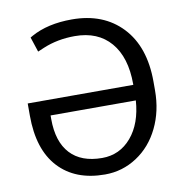

<svg xmlns="http://www.w3.org/2000/svg" viewBox="-81 -799 854 885"><g transform="rotate(-10 345.5 -356.0)"><path d="M340.3 9.8Q201.2 9.8 123.3 -74.5Q45.4 -158.7 45.4 -317.4V-374.5H539.6V-377.9Q539.6 -503.9 480 -573.2Q420.4 -642.6 312.5 -642.6Q231.9 -642.6 164.1 -614.3L134.3 -601.6L111.3 -671.4L122.1 -677.7Q199.2 -720.7 312.5 -720.7Q460 -720.7 546.9 -628.7Q633.8 -536.6 633.8 -373V-332Q633.8 -235.8 595.7 -157.5Q557.6 -79.1 489.7 -34.7Q421.9 9.8 340.3 9.8ZM340.3 -67.4Q422.9 -67.4 477.1 -131.1Q531.2 -194.8 538.6 -301.8H139.6V-285.2Q139.6 -178.7 191.2 -123Q242.7 -67.4 340.3 -67.4Z"/></g></svg>

Font: Roboto
Style: Regular
Weight: 400
Designer: Google
Version: Version 2.134; 2016; ttfautohint (v1.6)